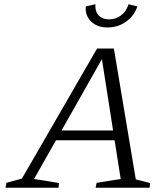

<svg xmlns="http://www.w3.org/2000/svg" viewBox="-20 -882 776 902"><path d="M618 -39Q636 -35 653 -30.5Q670 -26 685 -22L683 0H429L434 -23L547 -41L455 -628L471 -626L140 -41Q169 -37 198.5 -32Q228 -27 257 -22L255 0H6L10 -23L83 -43L436 -654H515ZM214 -223 237 -269H551L557 -223ZM485 -753Q436 -753 407.5 -781.5Q379 -810 383 -852L428 -862Q426 -828 443.5 -809.5Q461 -791 492 -791Q524 -791 548.5 -809.5Q573 -828 584 -862L625 -852Q613 -811 574.5 -782Q536 -753 485 -753Z"/></svg>

Font: Piazzolla 8pt ExtraLight
Style: Italic
Weight: 250
Italic angle: -11.3°
Designer: Juan Pablo del Peral
Foundry: Huerta Tipografica
Version: Version 2.001